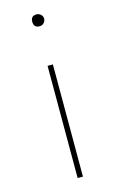

<svg xmlns="http://www.w3.org/2000/svg" viewBox="-104 -497 446 734"><g transform="rotate(-15 119.0 -130.5)"><path d="M119 -453Q129 -453 136 -446Q143 -439 143 -430Q143 -420 136 -413Q129 -406 119 -406Q96 -406 96 -430Q96 -453 119 -453ZM130 -252V192H109V-252Z"/></g></svg>

Font: FiraGO Thin
Style: Regular
Weight: 100
Designer: bBox Type
Foundry: bBox Type GmbH
Version: Version 1.001;PS 001.001;hotconv 1.0.88;makeotf.lib2.5.64775